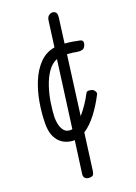

<svg xmlns="http://www.w3.org/2000/svg" viewBox="-179 -805 785 1109"><g transform="rotate(-20 214.0 -250.0)"><path d="M169.5 235.5Q151.5 235.5 143 226Q134.5 216.5 136.5 201.5L163.5 2.5H160.5Q137.5 2.5 115 -5.2Q92.5 -13 74.2 -30.5Q56 -48 45.5 -76.5Q35 -105 35.5 -147Q36 -207.5 47 -272.5Q58 -337.5 81.8 -395.2Q105.5 -453 143.8 -492.5Q182 -532 236.5 -541L257.5 -698.5Q260 -717.5 270.5 -726.2Q281 -735 293 -735Q306 -735 314 -726.2Q322 -717.5 319 -694L299 -542Q324 -540 348.2 -536Q372.5 -532 389.5 -528Q402.5 -525 405.2 -515.5Q408 -506 401 -490.5Q393.5 -474.5 380.5 -472Q367.5 -469.5 353 -471.5Q342.5 -474 325.5 -476.2Q308.5 -478.5 291 -479.5L243 -116Q263.5 -139.5 283.8 -169.2Q304 -199 320.5 -231Q325.5 -240 338 -239Q350.5 -238 360 -234.5Q365 -231.5 369.5 -226Q374 -220.5 376 -214.5Q378 -208.5 375.5 -203Q346 -145 308.8 -96Q271.5 -47 230.5 -20.5L201 203Q199.5 215 194.8 225.2Q190 235.5 169.5 235.5ZM98.5 -162.5Q98 -139.5 103.5 -115.8Q109 -92 122.8 -76.2Q136.5 -60.5 160.5 -60.5Q166 -60.5 172 -62L227 -473Q192.5 -459 168.8 -424Q145 -389 129.8 -343Q114.5 -297 107.2 -249.2Q100 -201.5 98.5 -162.5Z"/></g></svg>

Font: Edu NSW ACT Cursive
Style: Regular
Weight: 400
Designer: Tina and Corey Anderson, Eben Sorkin, Mirko Velimirovic
Foundry: Sorkin Type Co.
Version: Version 2.000